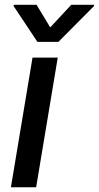

<svg xmlns="http://www.w3.org/2000/svg" viewBox="-20 -788 416 808"><path d="M25.9 0 116.8 -545.5H223L132.1 0ZM38 -767.8H133.9L191.4 -672.6L279.8 -767.8H376.1L375.4 -762.4L225.9 -611.9H137.4L37.3 -762.4Z"/></svg>

Font: Inter P Medium
Style: Italic
Weight: 500
Italic angle: 9.39999°
Designer: Rasmus Andersson
Foundry: rsms
Version: Version 3.018;git-588b23468